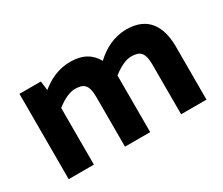

<svg xmlns="http://www.w3.org/2000/svg" viewBox="-91 -730 1114 957"><g transform="rotate(-30 466.5 -251.5)"><path d="M218 0V-326C259 -359 297 -374 324 -374C374 -374 397 -357 397 -285V0H542V-326C584 -359 620 -374 648 -374C697 -374 720 -357 720 -285V0H866V-305C866 -426 814 -503 695 -503C621 -503 563 -470 515 -426C488 -474 444 -503 371 -503C302 -503 246 -474 203 -438L196 -491H73V0Z"/></g></svg>

Font: Falling Sky
Style: Bd+
Weight: 400
Designer: Paul D. Hunt
Foundry: Adobe Systems Incorporated
Version: Version 1.02